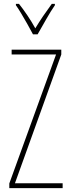

<svg xmlns="http://www.w3.org/2000/svg" viewBox="-20 -970 363 990"><path d="M303 0H28V-24L269 -689H40V-714H296V-689L57 -25H303ZM150 -793Q137 -818 120.5 -847Q104 -876 88.5 -902Q73 -928 62 -943V-950H78Q98 -925 121 -891Q144 -857 162 -824Q182 -857 202 -886.5Q222 -916 247 -950H263V-943Q241 -911 217.5 -869.5Q194 -828 174 -793Z"/></svg>

Font: Noto Sans Hebrew ExtraCondensed Thin
Style: Regular
Weight: 100
Width: 2
Designer: Monotype Design Team
Foundry: Monotype Imaging Inc.
Version: Version 2.004; ttfautohint (v1.8.4.7-5d5b)